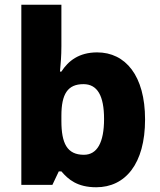

<svg xmlns="http://www.w3.org/2000/svg" viewBox="-20 -780 677 810"><path d="M239 -585V-760H70V0H201L228 -57H239C268 -23 306 10 386 10C508 10 592 -88 592 -276C592 -461 509 -559 390 -559C313 -559 268 -523 239 -478H233C236 -508 239 -545 239 -585ZM332 -425C391 -425 419 -376 419 -278C419 -179 390 -127 334 -127C263 -127 239 -175 239 -270V-292C239 -384 266 -425 332 -425Z"/></svg>

Font: Noto Sans Lao ExtraBold
Style: Regular
Weight: 800
Designer: Monotype Design Team
Foundry: Monotype Imaging Inc.
Version: Version 2.003